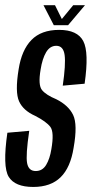

<svg xmlns="http://www.w3.org/2000/svg" viewBox="-24 -719 354 742"><path d="M104.5 3.5Q172 3.5 210.2 -34Q248.5 -71.5 260.5 -148Q276.5 -238 258.5 -275Q240.5 -312 193.5 -335.5Q154.5 -351.5 138.5 -370.8Q122.5 -390 133 -450.5Q139.5 -492 154.2 -517Q169 -542 193.5 -542Q221 -542 225.8 -506Q230.5 -470 218.5 -388L303 -395.5Q320.5 -517 297.8 -560.2Q275 -603.5 204.5 -603.5Q135.5 -603.5 97.5 -564.5Q59.5 -525.5 48 -451Q33.5 -363 49.8 -327.2Q66 -291.5 112.5 -271Q155 -249 170.5 -228.8Q186 -208.5 174.5 -142.5Q168.5 -105 154.2 -81.5Q140 -58 114 -58Q86.5 -58 80.8 -88.5Q75 -119 89 -213.5L4.5 -206Q-14.5 -74.5 9.8 -35.5Q34 3.5 104.5 3.5ZM184 -621.5H239L304.5 -699H259L215 -645.5L188.5 -699H144Z"/></svg>

Font: Anybody ExtraCondensed
Style: Italic
Weight: 400
Width: 2
Italic angle: -10°
Version: Version 1.113;gftools[0.9.25]